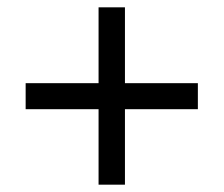

<svg xmlns="http://www.w3.org/2000/svg" viewBox="-20 -615 612 524"><path d="M321 -388H520V-317H321V-111H249V-317H50V-388H249V-595H321Z"/></svg>

Font: Noto Sans Mende Kikakui
Style: Regular
Weight: 400
Designer: Monotype Design Team
Foundry: Monotype Imaging Inc.
Version: Version 2.003; ttfautohint (v1.8.4.7-5d5b)